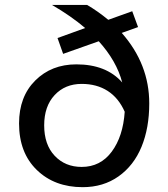

<svg xmlns="http://www.w3.org/2000/svg" viewBox="-20 -755 690 787"><path d="M238.8 -534.2 215.8 -599.1 329.1 -640.1Q271 -689.5 192.9 -734.9H336.9Q380.4 -709.5 423.8 -673.8L522 -709L545.9 -644L479 -620.1Q591.8 -492.2 591.8 -331.1Q591.8 -230.5 560.1 -153.3Q528.3 -76.2 465.8 -32Q403.3 12.2 318.8 12.2Q203.6 12.2 130.9 -58.3Q58.1 -128.9 58.1 -249Q58.1 -358.9 124.5 -425Q190.9 -491.2 293 -491.2Q415.5 -491.2 481 -417Q458 -504.9 384.8 -585.9ZM161.1 -241.2Q161.1 -162.1 204.1 -116.5Q247.1 -70.8 314.9 -70.8Q391.6 -70.8 438 -133.3Q484.4 -195.8 491.2 -296.9Q466.3 -353.5 421.4 -382.3Q376.5 -411.1 314.9 -411.1Q246.6 -411.1 203.9 -365.2Q161.1 -319.3 161.1 -241.2Z"/></svg>

Font: Azeret Mono
Style: Regular
Weight: 400
Designer: Martin Vácha
Foundry: Displaay
Version: Version 1.002